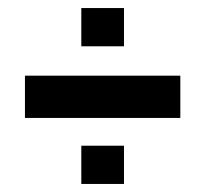

<svg xmlns="http://www.w3.org/2000/svg" viewBox="-20 -512 500 477"><path d="M182 -397V-492H288V-397ZM42 -219V-324H428V-219ZM182 -55V-150H288V-55Z"/></svg>

Font: Kanit Medium
Style: Regular
Weight: 500
Designer: Katatrad Team
Foundry: CadsonDemak
Version: Version 2.000; ttfautohint (v1.8.3)